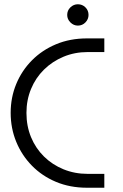

<svg xmlns="http://www.w3.org/2000/svg" viewBox="-20 -880 578 900"><path d="M388 0Q308 0 242.5 -27.5Q177 -55 129.5 -103.5Q82 -152 56 -215.5Q30 -279 30 -351Q30 -423 56 -486Q82 -549 129.5 -597Q177 -645 242.5 -672.5Q308 -700 388 -700H469V-636H391Q330 -636 277.5 -614Q225 -592 186 -553.5Q147 -515 125.5 -463Q104 -411 104 -351Q104 -289 125.5 -237Q147 -185 186 -146.5Q225 -108 277.5 -86.5Q330 -65 391 -65H469V0ZM345 -760Q325 -760 310 -775Q295 -790 295 -810Q295 -831 310 -845.5Q325 -860 345 -860Q366 -860 380.5 -845.5Q395 -831 395 -810Q395 -790 380.5 -775Q366 -760 345 -760Z"/></svg>

Font: MuseoModerno Thin Light
Style: Regular
Weight: 300
Version: Version 1.003